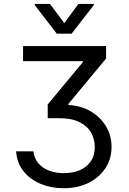

<svg xmlns="http://www.w3.org/2000/svg" viewBox="-20 -785 669 996"><path d="M63.5 0H153.3Q157.2 36.6 179 62Q200.7 87.4 235.1 100.3Q269.5 113.3 311.5 113.3Q356.9 113.3 393.1 98.1Q429.2 83 450.4 52.7Q471.7 22.5 471.7 -22.5Q471.7 -62 453.1 -95.9Q434.6 -129.9 393.6 -150.9Q352.5 -171.9 285.2 -171.9H227.5V-243.2L409.2 -461.9V-467.8H99.6V-545.9H530.3V-481.4L335 -246.1V-240.2Q397.9 -237.3 448.5 -208.5Q499 -179.7 528.8 -131.6Q558.6 -83.5 558.6 -22.5Q558.6 39.6 526.6 87.9Q494.6 136.2 438.7 163.8Q382.8 191.4 309.6 191.4Q244.6 191.4 190.4 168.7Q136.2 146 102.1 103.3Q67.9 60.5 63.5 0ZM239.3 -764.6 313.5 -665 386.7 -764.6H466.8V-758.8L351.6 -610.4H274.4L160.2 -758.8V-764.6Z"/></svg>

Font: Inter
Style: Regular
Weight: 400
Designer: Rasmus Andersson
Foundry: rsms
Version: Version 4.000;git-8c9346024